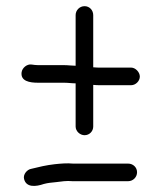

<svg xmlns="http://www.w3.org/2000/svg" viewBox="-20 -598 523 622"><path d="M424 -40C424 -56 411 -68 395 -68H217C197 -70 176 -68 157 -66C130 -63 105 -57 81 -51C68 -49 54 -33 58 -18C65 10 96 7 122 -2C137 -6 145 -6 162 -8C178 -10 196 -13 215 -11H395C411 -11 424 -24 424 -40ZM225 -549V-385C214 -385 200 -387 187 -387H103C97 -387 88 -388 82 -389C67 -391 52 -378 50 -364C46 -335 76 -330 103 -330H187C200 -330 213 -328 225 -328V-188C225 -173 239 -160 254 -160C270 -160 282 -173 282 -188V-323C290 -322 298 -322 306 -322H405C419 -322 433 -335 433 -350C433 -364 419 -379 405 -379H308C299 -379 291 -379 282 -380V-549C282 -565 270 -578 254 -578C238 -578 225 -565 225 -549Z"/></svg>

Font: Electronic
Style: Regular
Weight: 400
Version: Version 1.011